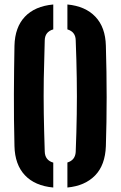

<svg xmlns="http://www.w3.org/2000/svg" viewBox="-20 -828 538 856"><path d="M44.5 -176.5Q41.5 -297.5 42 -408Q42.5 -518.5 44.5 -624Q46.5 -706.5 91 -753.5Q135.5 -800.5 217.5 -808V-697Q180.5 -686.5 179.5 -648.5Q176.5 -555.5 175.2 -477.5Q174 -399.5 175.2 -321.8Q176.5 -244 179.5 -152.5Q180.5 -113.5 217.5 -103V8Q135.5 0.5 91 -46.8Q46.5 -94 44.5 -176.5ZM280.5 8V-103.5Q315 -114 317.5 -150Q321 -237.5 322.2 -318.2Q323.5 -399 322.2 -479.8Q321 -560.5 317.5 -649.5Q316.5 -686 280.5 -697V-808Q360.5 -800.5 405.2 -753.5Q450 -706.5 452 -624Q459 -389.5 452 -176.5Q449 -92 404 -45.8Q359 0.5 280.5 8Z"/></svg>

Font: Big Shoulders Stencil Text ExtraBold
Style: Regular
Weight: 800
Designer: Patric King
Foundry: XO Type Co
Version: Version 1.000